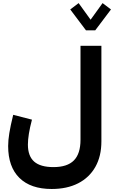

<svg xmlns="http://www.w3.org/2000/svg" viewBox="-20 -983 742 1249"><path d="M599.4 -785.5 701.9 -921.5 647.3 -962.8 569.4 -854.8 491.5 -962.8 437 -921.5 539.4 -785.5ZM327.8 104Q242.8 104 202.2 68.2Q161.5 32.3 161.5 -42.6Q161.5 -72.9 167.9 -113Q174.3 -153.2 187.9 -204.6L65.9 -236.1Q48.1 -163.6 40.6 -116.9Q33 -70.2 33 -32.9Q33 102.1 106.3 174.3Q179.5 246.4 316.1 246.4Q416.2 246.4 488.6 209.3Q561.1 172.1 600.3 102.7Q639.6 33.3 639.6 -63.6V-684.9H503.7V-74Q503.7 16.9 460.8 60.4Q417.9 104 327.8 104Z"/></svg>

Font: Estedad-FD VF
Style: Regular
Weight: 100
Designer: Amin Abedi
Version: Version 7.3